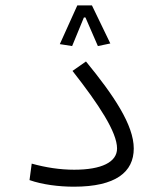

<svg xmlns="http://www.w3.org/2000/svg" viewBox="-20 -702 626 724"><path d="M258.8 2C416.5 2 484.4 -53.2 484.4 -142.1C484.4 -230.5 408.7 -342.8 304.2 -470.2L253.4 -434.6C353 -307.6 421.4 -203.6 421.4 -142.1C421.4 -90.8 363.3 -62 259.8 -62C206.1 -62 152.8 -70.3 99.6 -85L91.3 -22.9C139.6 -5.9 201.7 2 258.8 2ZM326.7 -681.6H271.5L205.6 -535.6L252 -528.3L296.4 -636.2H302.2L349.1 -528.3L396 -538.1Z"/></svg>

Font: Cascadia Code Light
Style: Regular
Weight: 300
Monospace: yes
Designer: Aaron Bell
Foundry: Saja Typeworks
Version: Version 2404.023